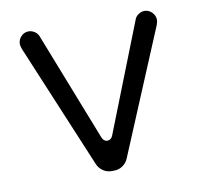

<svg xmlns="http://www.w3.org/2000/svg" viewBox="-62 -558 641 618"><g transform="rotate(-10 259.0 -249.5)"><path d="M253.9 -4.4H263.7Q278.3 -4.4 290.8 -12.9Q303.2 -21.5 309.1 -35.2L479 -441.4Q482.9 -452.1 482.9 -458Q482.9 -472.7 472.4 -483.2Q461.9 -493.7 448.2 -493.7Q438.5 -493.7 429.2 -487.8Q420.4 -482.4 416.5 -473.6L275.9 -116.2Q271.5 -105.5 262.2 -103.5Q260.7 -103 258.8 -103Q252 -103 246.6 -107.9Q243.7 -111.3 241.2 -116.2L101.1 -473.6Q95.7 -485.4 82 -491.2Q75.7 -493.7 69.3 -493.7Q55.2 -493.7 44.9 -483.2Q34.7 -472.7 34.7 -458Q34.7 -452.1 38.6 -441.4L208.5 -35.2Q214.4 -21.5 226.8 -12.9Q239.3 -4.4 253.9 -4.4Z"/></g></svg>

Font: YuPearl-ExtraLight
Style: ExtraLight
Weight: 200
Designer: Max Yao
Foundry: Max-Everyday
Version: Version 1.011; ttfautohint (v1.8.3)